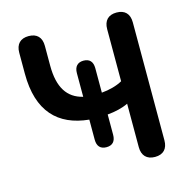

<svg xmlns="http://www.w3.org/2000/svg" viewBox="-106 -815 908 926"><g transform="rotate(-15 348.0 -352.5)"><path d="M556 8C598 8 620 -16 620 -58V-647C620 -690 597 -713 556 -713C515 -713 492 -690 492 -647V-387C464 -371 425 -361 388 -358V-480C388 -513 372 -530 342 -530C313 -530 296 -513 296 -480V-362C220 -380 181 -439 181 -548V-647C181 -690 158 -713 117 -713C76 -713 53 -690 53 -647V-542C53 -354 143 -263 296 -248V-148C296 -115 312 -98 342 -98C372 -98 388 -115 388 -148V-249C425 -252 464 -261 492 -275V-58C492 -16 515 8 556 8Z"/></g></svg>

Font: Nunito
Style: Bold
Weight: 700
Designer: Vernon Adams
Foundry: Vernon Adams
Version: Version 3.602